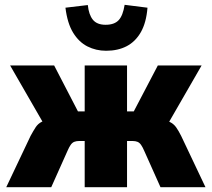

<svg xmlns="http://www.w3.org/2000/svg" viewBox="-20 -778 880 798"><path d="M6 0 107 -213Q119 -235 128.5 -249.5Q138 -264 154 -272Q170 -280 199 -285L177 -237L22 -506H205L304 -315H332V-506H508V-315H536L636 -506H818L663 -237L641 -285Q670 -279 686 -271Q702 -263 712 -249Q722 -235 733 -213L834 0H647L579 -152Q573 -166 566.5 -175.5Q560 -185 551.5 -188.5Q543 -192 531 -192H508V0H332V-192H309Q297 -192 288.5 -188.5Q280 -185 273.5 -175.5Q267 -166 261 -152L193 0ZM421 -567Q379 -567 343.5 -585Q308 -603 284 -642Q260 -681 252 -746L345 -757Q349 -717 366 -696Q383 -675 419 -675Q455 -675 473 -694Q491 -713 498 -758L593 -746Q588 -684 565.5 -644.5Q543 -605 506.5 -586Q470 -567 421 -567Z"/></svg>

Font: Nunito Sans 7pt Condensed Black
Style: Regular
Weight: 900
Width: 3
Designer: Vernon Adams
Foundry: Vernon Adams
Version: Version 3.101;gftools[0.9.27]